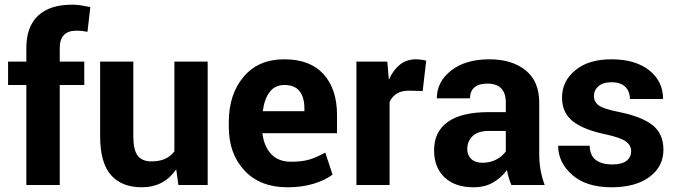

<svg xmlns="http://www.w3.org/2000/svg" viewBox="-20 -792 2897 822"><path d="M92.8 0V-428.2H14.6V-528.3H92.8V-586.9Q92.8 -677.7 143.1 -724.9Q193.4 -772 288.6 -772Q307.1 -772 325.2 -769.3Q343.3 -766.6 366.7 -761.7L354.5 -655.8Q342.8 -658.2 331.8 -659.4Q320.8 -660.6 306.2 -660.6Q271 -660.6 253.4 -641.8Q235.8 -623 235.8 -586.9V-528.3H340.8V-428.2H235.8V0Z M734.4 -66.9Q708.5 -29.3 671.9 -9.8Q635.3 9.8 586.4 9.8Q501.5 9.8 455.1 -42.5Q408.7 -94.7 408.7 -209.5V-528.3H550.8V-208.5Q550.8 -149.4 569.8 -125.2Q588.9 -101.1 627.9 -101.1Q662.6 -101.1 686.5 -111.8Q710.4 -122.6 726.6 -144V-528.3H869.1V0H743.7Z M1210.4 9.8Q1093.8 9.8 1026.6 -62Q959.5 -133.8 959.5 -249V-268.6Q959.5 -388.7 1023.2 -463.6Q1086.9 -538.6 1197.8 -538.1Q1307.1 -538.1 1365 -474.6Q1422.9 -411.1 1422.9 -299.3V-221.7H1103.5Q1109.9 -166 1140.6 -132.8Q1171.4 -99.6 1225.6 -99.6Q1273.9 -99.6 1304.4 -108.9Q1335 -118.2 1372.6 -138.7L1403.8 -44.4Q1372.1 -20.5 1322.8 -5.4Q1273.4 9.8 1210.4 9.8ZM1197.8 -428.2Q1157.2 -428.2 1134.5 -398.2Q1111.8 -368.2 1105 -315.9H1283.2V-328.6Q1283.2 -375 1262.5 -401.6Q1241.7 -428.2 1197.8 -428.2Z M1789.6 -402.3 1731.4 -403.8Q1699.2 -403.8 1679 -391.4Q1658.7 -378.9 1647.9 -355.5V0H1505.9V-528.3H1638.2L1644.5 -453.1L1645.5 -452.6Q1664.1 -493.2 1692.6 -515.6Q1721.2 -538.1 1760.7 -538.1Q1772.5 -538.1 1784.2 -536.4Q1795.9 -534.7 1804.7 -532.2Z M2169.4 0Q2163.1 -14.6 2158.2 -30.8Q2153.3 -46.9 2150.4 -64Q2125.5 -30.3 2090.3 -10.3Q2055.2 9.8 2007.3 9.8Q1928.2 9.8 1883.3 -32.5Q1838.4 -74.7 1838.4 -148.9Q1838.4 -228 1897 -270Q1955.6 -312 2072.8 -312H2145.5V-354Q2145.5 -393.1 2125.7 -413.6Q2106 -434.1 2065.9 -434.1Q2029.8 -434.1 2011 -417.7Q1992.2 -401.4 1992.2 -371.1H1850.1Q1850.1 -441.9 1911.4 -490Q1972.7 -538.1 2075.2 -538.1Q2171.9 -538.1 2230.2 -491Q2288.6 -443.8 2288.6 -353V-134.8Q2288.6 -96.7 2294.2 -64.7Q2299.8 -32.7 2312 0ZM2045.9 -95.2Q2078.6 -95.2 2104.7 -108.9Q2130.9 -122.6 2145.5 -144V-231.4H2072.8Q2025.9 -231.4 2003.2 -209.2Q1980.5 -187 1980.5 -153.8Q1980.5 -127 1997.8 -111.1Q2015.1 -95.2 2045.9 -95.2Z M2682.1 -145.5Q2682.1 -169.4 2659.9 -186Q2637.7 -202.6 2575.2 -216.3Q2480 -235.8 2433.1 -272.2Q2386.2 -308.6 2386.2 -374.5Q2386.2 -444.3 2442.9 -491.2Q2499.5 -538.1 2597.2 -538.1Q2700.2 -538.1 2759.5 -491Q2818.8 -443.8 2818.8 -368.2H2676.8Q2676.8 -400.4 2657 -420.2Q2637.2 -439.9 2597.2 -439.9Q2562 -439.9 2542.5 -423.3Q2522.9 -406.7 2522.9 -380.9Q2522.9 -356 2543.2 -340.8Q2563.5 -325.7 2627.9 -313Q2727.5 -293 2773.9 -256.1Q2820.3 -219.2 2820.3 -151.4Q2820.3 -78.6 2760.5 -34.4Q2700.7 9.8 2598.1 9.8Q2490.2 9.8 2429.9 -43.2Q2369.6 -96.2 2369.6 -168H2504.4Q2505.9 -125 2531.7 -106.4Q2557.6 -87.9 2601.1 -87.9Q2641.1 -87.9 2661.6 -103Q2682.1 -118.2 2682.1 -145.5Z"/></svg>

Font: Roboto Web
Style: Bold
Weight: 700
Designer: Google
Version: Version 1.200310; 2013